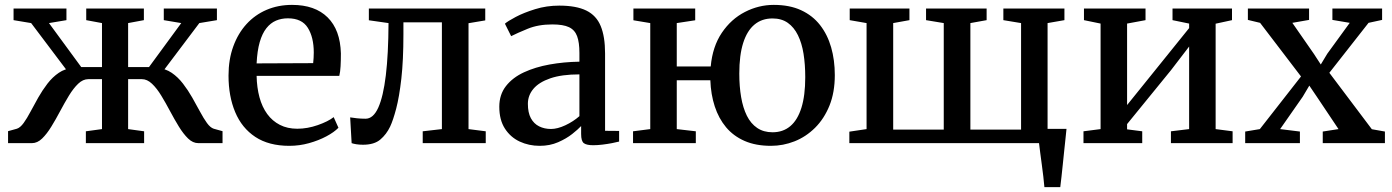

<svg xmlns="http://www.w3.org/2000/svg" viewBox="-20 -586 5698 786"><path d="M13 0V-49L49 -59Q63 -63.5 76.8 -82.5Q90.5 -101.5 105 -129Q119.5 -156.5 136.5 -186.5Q153.5 -216.5 174.2 -243.5Q195 -270.5 220.8 -288Q246.5 -305.5 278.5 -307.5L280.5 -262L107.5 -491.5L35.5 -503.5V-551H252V-503.5L180.5 -491.5L312.5 -311.5H397.5V-491.5L333 -503.5V-551H569V-503.5L504.5 -491.5V-311.5H590L722 -491.5L650.5 -503.5V-551H868V-503.5L796 -491.5L623 -262L625 -307.5Q657 -305.5 682.8 -288Q708.5 -270.5 729.2 -243.5Q750 -216.5 767 -186.5Q784 -156.5 798.8 -129Q813.5 -101.5 827.2 -82.5Q841 -63.5 855 -59L891 -49V0H792Q769.5 0 750 -19Q730.5 -38 712.2 -67.8Q694 -97.5 676.2 -131Q658.5 -164.5 640.2 -194.5Q622 -224.5 602.2 -243.2Q582.5 -262 560.5 -262H504.5V-57.5L570 -48.5V0H331.5V-48.5L397.5 -57.5V-262H342Q319.5 -262 300 -243.2Q280.5 -224.5 262.2 -194.5Q244 -164.5 226.2 -131Q208.5 -97.5 190.2 -67.8Q172 -38 152.5 -19Q133 0 110.5 0Z M1164.5 11Q1080.5 11 1025.2 -25.5Q970 -62 942.8 -127Q915.5 -192 915.5 -276.5Q915.5 -342.5 935 -396Q954.5 -449.5 989.2 -487.5Q1024 -525.5 1071.5 -545.8Q1119 -566 1175.5 -566Q1269.5 -566 1321.2 -514.8Q1373 -463.5 1375.5 -367.5Q1375.5 -337 1374.2 -314.5Q1373 -292 1369 -275.5H1030.5Q1031.5 -227.5 1042.2 -187.8Q1053 -148 1074 -119.2Q1095 -90.5 1125.8 -74.8Q1156.5 -59 1197 -59Q1238.5 -59 1280.8 -73.8Q1323 -88.5 1346 -106.5L1365.5 -63Q1347.5 -44.5 1316 -27.8Q1284.5 -11 1245.2 0Q1206 11 1164.5 11ZM1030.5 -326.5 1262 -327.5Q1263 -336.5 1263.8 -348.8Q1264.5 -361 1264.5 -371Q1264.5 -433 1240.2 -472Q1216 -511 1158.5 -511Q1132 -511 1109.8 -501.5Q1087.5 -492 1070.5 -470.5Q1053.5 -449 1043.2 -413.5Q1033 -378 1030.5 -326.5Z M1466 6.5Q1450.5 6.5 1438.5 4.5Q1426.5 2.5 1419.5 0L1413.5 -105.5Q1424 -103.5 1441 -101.8Q1458 -100 1476.5 -100Q1508 -100 1528.5 -145.2Q1549 -190.5 1559.5 -277.8Q1570 -365 1570.5 -491.5L1490 -503V-551H1966.5V-502.5L1898 -491V-57.5L1968.5 -48.5V0H1710.5V-48.5L1789 -57.5V-494.5H1631.5V-445.5Q1631.5 -339 1623 -264.2Q1614.5 -189.5 1602 -141.8Q1589.5 -94 1577 -67.5Q1562 -36 1537 -14.8Q1512 6.5 1466 6.5Z M2189.5 11Q2145 11 2107.5 -6.5Q2070 -24 2047 -59.5Q2024 -95 2024 -149Q2024 -198.5 2051.2 -233.5Q2078.5 -268.5 2125 -290Q2171.5 -311.5 2230 -322Q2288.5 -332.5 2352 -333.5V-369Q2352 -412.5 2342.5 -438Q2333 -463.5 2309.2 -474.8Q2285.5 -486 2241 -486Q2183.5 -486 2140.2 -468.2Q2097 -450.5 2072.5 -438L2047 -489Q2058 -499 2091 -516.5Q2124 -534 2170.8 -548.5Q2217.5 -563 2269.5 -563Q2339 -563 2380.2 -542.8Q2421.5 -522.5 2439.2 -479.2Q2457 -436 2457 -367.5V-50.5L2514.5 -50V-6.5Q2503.5 -3.5 2485.2 0Q2467 3.5 2446.5 6Q2426 8.5 2408.5 8.5Q2381.5 8.5 2370.2 0.2Q2359 -8 2359 -37.5V-70Q2346.5 -56.5 2322.5 -37.5Q2298.5 -18.5 2264.8 -3.8Q2231 11 2189.5 11ZM2235.5 -58Q2262 -58 2294.5 -73.2Q2327 -88.5 2352 -110.5V-281.5Q2280 -281.5 2233.2 -265.5Q2186.5 -249.5 2163.8 -222.5Q2141 -195.5 2141 -161Q2141 -125 2153.2 -102.2Q2165.5 -79.5 2187 -68.8Q2208.5 -58 2235.5 -58Z M3136 11Q3074 11 3028.2 -9Q2982.5 -29 2952.2 -65.2Q2922 -101.5 2906 -150.5Q2890 -199.5 2888 -257.5H2750.5V-57.5L2828.5 -48.5V0H2571.5V-48.5L2642 -57.5V-491.5L2573 -503V-551H2826V-503L2750.5 -491.5V-314H2889.5Q2897 -395.5 2935 -451.8Q2973 -508 3029.5 -537Q3086 -566 3147.5 -566Q3212.5 -566 3259.5 -544.2Q3306.5 -522.5 3337 -483.5Q3367.5 -444.5 3382.5 -392.2Q3397.5 -340 3397.5 -278.5Q3397.5 -208 3375.8 -154Q3354 -100 3316.8 -63Q3279.5 -26 3232.8 -7.5Q3186 11 3136 11ZM3142.5 -44.5Q3185.5 -44.5 3215.2 -69.5Q3245 -94.5 3260.8 -144.8Q3276.5 -195 3276.5 -270Q3276.5 -322 3269.5 -365.8Q3262.5 -409.5 3246.5 -442Q3230.5 -474.5 3205 -492.5Q3179.5 -510.5 3142.5 -510.5Q3099 -510.5 3068.8 -485.5Q3038.5 -460.5 3022.5 -410.5Q3006.5 -360.5 3006.5 -284.5Q3006.5 -232.5 3014 -188.5Q3021.5 -144.5 3037.5 -112.2Q3053.5 -80 3079.8 -62.2Q3106 -44.5 3142.5 -44.5Z M4255.5 180Q4254 160 4251 136Q4248 112 4244.8 87.2Q4241.5 62.5 4238.5 40Q4235.5 17.5 4233.5 0L4190 -58.5H4346Q4344 -39 4341.5 -15Q4339 9 4336.2 35.2Q4333.5 61.5 4330.8 87.5Q4328 113.5 4325.5 137.2Q4323 161 4320.5 180ZM3457 0V-47L3527.5 -57.5V-491.5L3458.5 -503.5V-551H3703V-503.5L3636.5 -491.5V-55.5H3843.5V-491.5L3771 -503.5V-551H4019V-503.5L3952.5 -491.5V-55.5H4160V-491.5L4087.5 -503.5V-551H4337.5V-503.5L4268.5 -491.5V-57.5L4339.5 -47V0Z M4415.5 0V-48.5L4485.5 -57.5V-489.5L4417.5 -503.5V-551H4669.5V-503.5L4594 -489.5V-156L4663 -241.5L4848 -471V-489.5L4780 -503.5V-551H5023.5V-503.5L4956.5 -489V-57.5L5026 -48.5V0H4773.5V-48.5L4848 -57.5V-395.5L4774 -299L4594 -78V-56.5L4656 -48.5V0Z M5137.5 -57.5 5306 -273 5138.5 -492.5 5088.5 -504.5V-551H5339V-504.5L5270.5 -492.5L5358 -366.5L5387 -322L5413.5 -366L5505.5 -492.5L5434.5 -504.5V-551H5638V-504.5L5582.5 -492.5L5422 -288L5596 -57L5649.5 -47.5V0H5395V-47.5L5459.5 -57.5L5371.5 -189L5340 -235.5L5313 -190L5220.5 -57.5L5301.5 -47.5V0H5077.5V-47.5Z"/></svg>

Font: Merriweather 28pt Medium
Style: Regular
Weight: 500
Version: Version 2.100